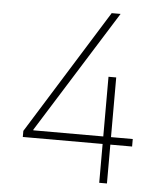

<svg xmlns="http://www.w3.org/2000/svg" viewBox="-51 -752 679 798"><g transform="rotate(5 288.0 -353.5)"><path d="M59.6 -187.5 382.8 -707H419.9L100.6 -196.3V-193.4H392.6V-442.4H424.8V-193.4H515.6V-162.1H424.8V0H392.6V-162.1H59.6Z"/></g></svg>

Font: Pretendard GOV Thin
Style: Regular
Weight: 100
Designer: Base glyphs from Inter by Rasmus Andersson; Hangeul glyphs from Noto Sans CJK(Source Han Sans) by Jang Soo-young and Kan
Foundry: Kil Hyung-jin
Version: Version 1.309